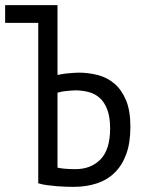

<svg xmlns="http://www.w3.org/2000/svg" viewBox="-21 -720 554 748"><path d="M128 -631H-1V-700H203V-428Q209 -429 219 -431Q229 -433 240.5 -434Q252 -435 264 -436Q276 -437 285 -437Q324 -437 360.5 -427.5Q397 -418 425 -394Q453 -370 470 -329.5Q487 -289 487 -226Q487 -164 471 -120Q455 -76 426 -47.5Q397 -19 356 -5.5Q315 8 265 8Q254 8 237 7.5Q220 7 201.5 5.5Q183 4 163.5 1.5Q144 -1 128 -6ZM273 -61Q333 -61 370.5 -99Q408 -137 408 -220Q408 -264 397 -293Q386 -322 367.5 -338.5Q349 -355 324 -361.5Q299 -368 272 -368Q265 -368 254.5 -367Q244 -366 234 -365Q224 -364 215.5 -362Q207 -360 203 -359V-67Q214 -64 234 -62.5Q254 -61 273 -61Z"/></svg>

Font: PT Sans Narrow
Style: Regular
Weight: 400
Width: 3
Designer: A.Korolkova, O.Umpeleva, V.Yefimov
Foundry: ParaType Ltd
Version: Version 2.003W OFL